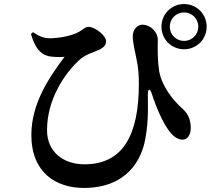

<svg xmlns="http://www.w3.org/2000/svg" viewBox="-20 -868 1040 943"><path d="M884 -626C946 -626 995 -675 995 -737C995 -799 946 -848 884 -848C822 -848 773 -799 773 -737C773 -675 822 -626 884 -626ZM392 55C602 55 676 -82 694 -188C711 -277 706 -364 706 -402C706 -435 717 -436 726 -406C748 -338 779 -269 805 -233C824 -205 849 -182 876 -182C903 -182 917 -208 917 -241C916 -291 897 -316 872 -338C827 -379 776 -444 762 -517C754 -567 754 -616 755 -673C755 -711 720 -745 681 -747C655 -747 632 -724 632 -689C632 -658 645 -607 650 -580C660 -534 662 -495 662 -456C662 -205 584 -61 395 -61C292 -61 211 -121 211 -229C211 -381 298 -506 365 -569C397 -601 437 -610 466 -623C494 -637 501 -649 501 -667C501 -691 449 -736 415 -736C398 -736 393 -726 370 -713C333 -690 262 -680 224 -680C194 -680 168 -692 142 -710L132 -701C150 -640 173 -606 212 -594C235 -587 276 -587 297 -589C216 -481 134 -356 134 -205C134 -21 254 55 392 55ZM884 -667C845 -667 814 -698 814 -737C814 -776 845 -807 884 -807C923 -807 954 -776 954 -737C954 -698 923 -667 884 -667Z"/></svg>

Font: Source Han Serif CN
Style: Bold
Weight: 700
Designer: Ryoko NISHIZUKA 西塚涼子 (kana & ideographs); Frank Grießhammer (Latin, Greek & Cyrillic); Wenlong ZHANG 张文龙 (bopomofo); San
Foundry: Adobe
Version: Version 2.003;hotconv 1.1.1;makeotfexe 2.6.0